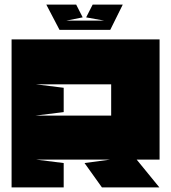

<svg xmlns="http://www.w3.org/2000/svg" viewBox="-20 -809 739 829"><path d="M460 -445V-310H134L255 -325V-430L134 -445ZM456 -120 345 -105 420 0H668L570 -120H669V-639H30V0H255V-105L135 -120ZM266 -720H430L352 -734L380 -789H510L456 -680H237L180 -789H309L337 -734Z"/></svg>

Font: Banana Brick
Style: Regular
Weight: 400
Designer: artmaker
Foundry: artmaker
Version: Version 4.000 2011 initial release